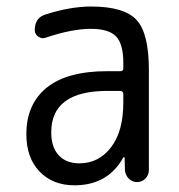

<svg xmlns="http://www.w3.org/2000/svg" viewBox="-20 -550 540 580"><path d="M304.7 -275.4Q134.8 -275.4 134.8 -150.4Q134.8 -105.5 157.2 -81.1Q179.7 -56.6 219.7 -56.6Q278.3 -56.6 315.4 -105Q352.5 -153.3 352.5 -240.2V-265.6Q352.5 -274.4 343.8 -275.4ZM205.1 9.8Q139.6 9.8 99.6 -31.7Q59.6 -73.2 59.6 -144.5Q59.6 -235.4 121.1 -285.2Q182.6 -335 304.7 -335H343.8Q352.5 -335 352.5 -343.8V-360.4Q352.5 -417 330.6 -439.9Q308.6 -462.9 254.9 -462.9Q197.3 -462.9 119.1 -436.5Q107.4 -431.6 96.2 -439Q85 -446.3 85 -459Q85 -497.1 119.1 -506.8Q193.4 -530.3 254.9 -530.3Q354.5 -530.3 392.1 -490.2Q429.7 -450.2 429.7 -339.8V-36.1Q429.7 -21.5 419.4 -10.7Q409.2 0 394 0Q378.9 0 368.7 -10.7Q358.4 -21.5 357.4 -36.1L356.4 -74.2Q356.4 -75.2 355.5 -75.2Q353.5 -75.2 352.5 -74.2Q305.7 9.8 205.1 9.8Z"/></svg>

Font: Rounded Mgen+ 2m regular
Style: Regular
Weight: 400
Designer: [Source Han Sans]
Ryoko NISHIZUKA  (kana & ideographs); Paul D. Hunt (Latin, Greek & Cyrillic); Wenlong ZHANG  (bopomofo
Version: Version 1.059.20150602